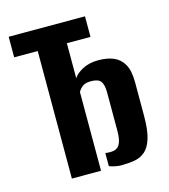

<svg xmlns="http://www.w3.org/2000/svg" viewBox="-93 -665 650 740"><g transform="rotate(-15 232.0 -295.5)"><path d="M103.2 0V-509H9.3V-591H313.8V-509H219.5V-368.8Q228.9 -385.4 255.4 -399.8Q281.9 -414.3 320 -414.3Q354.6 -414.3 380.1 -403.6Q405.6 -392.9 420.1 -367.2Q434.5 -341.5 434.5 -295.3V-162Q434.5 -105 424.4 -72.2Q414.2 -39.4 396 -23.8Q377.8 -8.2 353.3 -4.1Q328.8 0 299.5 0Q288.7 0 274.6 -3.1Q260.5 -6.1 253.1 -9.5V-61.6Q257.8 -61 263.9 -60.6Q269.9 -60.3 274.6 -60.3Q298.8 -60.3 309.5 -77.4Q320.2 -94.6 320.2 -131.3V-286.4Q320.2 -315.8 310.4 -329.6Q300.6 -343.5 270.7 -343.5Q248 -343.5 236.4 -334.1Q224.9 -324.8 219.5 -314V0Z"/></g></svg>

Font: Alumni Sans SC Thin
Style: Regular
Weight: 100
Designer: Robert E. Leuschke
Foundry: Robert E. Leuschke
Version: Version 1.018